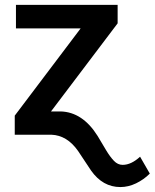

<svg xmlns="http://www.w3.org/2000/svg" viewBox="-20 -548 629 781"><path d="M187.5 -94.7H226.6Q315.9 -92.3 377 4.9L411.6 63Q427.7 89.8 443.4 106.2Q459 122.6 479 122.6Q513.7 122.6 549.8 89.4L589.4 158.2Q564.9 182.6 533.4 197.8Q502 212.9 469.7 212.9Q397.9 212.9 350.6 146L297.4 65.9Q252.9 2.4 189 0H40V-77.6L308.1 -432.6H44.9V-528.3H458.5V-453.1Z"/></svg>

Font: Roboto Medium
Style: Regular
Weight: 500
Designer: Google
Version: Version 2.134; 2016; ttfautohint (v1.6)